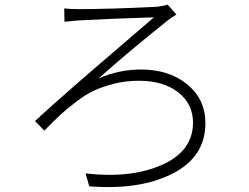

<svg xmlns="http://www.w3.org/2000/svg" viewBox="-20 -750 1040 801"><path d="M249 -659.2 248 -714.8Q274.4 -711.9 308.6 -711.9Q432.6 -711.9 634.8 -721.7Q668.9 -726.6 679.7 -730.5L715.8 -689.5Q710.9 -686.5 695.3 -675.8Q679.7 -665 678.7 -664.1Q502 -522.5 391.6 -422.9Q476.6 -460 568.4 -460Q685.5 -460 761.2 -397.9Q836.9 -335.9 836.9 -236.3Q836.9 -95.7 700.2 -25.9Q563.5 43.9 352.5 27.3L336.9 -26.4Q527.3 -4.9 656.2 -62.5Q785.2 -120.1 785.2 -238.3Q785.2 -316.4 723.6 -364.7Q662.1 -413.1 560.5 -413.1Q506.8 -413.1 459 -401.4Q411.1 -389.6 375.5 -373.5Q339.8 -357.4 299.3 -326.7Q258.8 -295.9 232.4 -271.5Q206.1 -247.1 165 -205.1L126 -245.1Q192.4 -306.6 293.9 -395Q395.5 -483.4 495.6 -568.8Q595.7 -654.3 622.1 -677.7Q432.6 -671.9 311.5 -665Q304.7 -665 249 -659.2Z"/></svg>

Font: Gen Shin Gothic Light
Style: Regular
Weight: 200
Designer: [Source Han Sans]
Ryoko NISHIZUKA  (kana & ideographs); Paul D. Hunt (Latin, Greek & Cyrillic); Wenlong ZHANG  (bopomofo
Version: Version 1.002.20150607